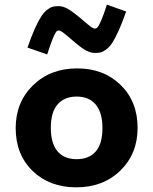

<svg xmlns="http://www.w3.org/2000/svg" viewBox="-20 -784 654 819"><path d="M288.1 -612.8Q257.8 -639.2 247.3 -646.5Q236.8 -653.8 230 -653.8Q223.6 -653.8 218.8 -647.2Q213.9 -640.6 204.8 -618.7Q195.8 -596.7 181.2 -551.8L97.2 -581.1Q113.8 -628.9 128.9 -662.4Q144 -695.8 156.2 -714.4Q168.5 -732.9 181.9 -742.9Q195.3 -752.9 205.6 -755.4Q215.8 -757.8 230 -757.8Q248.5 -757.8 268.8 -746.6Q289.1 -735.4 327.1 -703.1Q358.9 -675.8 368.7 -668.9Q378.4 -662.1 384.8 -662.1Q391.1 -662.1 396.5 -668.2Q401.9 -674.3 411.9 -697.3Q421.9 -720.2 436 -764.2L518.1 -734.9Q501.5 -687 486.3 -653.6Q471.2 -620.1 459 -601.6Q446.8 -583 433.1 -573Q419.4 -563 409.2 -560.5Q398.9 -558.1 384.8 -558.1Q366.7 -558.1 345.9 -569.3Q325.2 -580.6 288.1 -612.8ZM305.2 15.1Q191.4 15.1 119.1 -54.9Q46.9 -125 46.9 -237.8Q46.9 -347.7 120.6 -419.9Q194.3 -492.2 309.1 -492.2Q422.4 -492.2 494.6 -421.6Q566.9 -351.1 566.9 -238.8Q566.9 -127.9 493.4 -56.4Q419.9 15.1 305.2 15.1ZM307.1 -105Q359.4 -105 388.2 -137.7Q417 -170.4 417 -237.8Q417 -303.7 388.4 -337.9Q359.9 -372.1 307.1 -372.1Q255.4 -372.1 226.1 -339.1Q196.8 -306.2 196.8 -238.8Q196.8 -172.4 225.3 -138.7Q253.9 -105 307.1 -105Z"/></svg>

Font: IntelOne Mono Bold
Style: Regular
Weight: 700
Designer: Fred Shallcrass
Foundry: Frere-Jones Type LLC
Version: Version 1.200;hotconv 1.1.0;makeotfexe 2.6.0;FJTRelease1.2